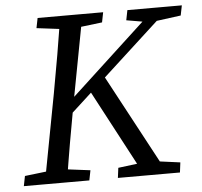

<svg xmlns="http://www.w3.org/2000/svg" viewBox="-50 -721 812 773"><g transform="rotate(-5 356.5 -335.0)"><path d="M15.5 0H280.2L288.2 -40.4L169.2 -55.4H150.9L23.5 -40.4L15.5 0ZM100.2 0H189.9C205.9 -103 223.9 -207 243 -310L310.9 -669.7H221.2C205.1 -566.7 187.1 -462.7 168.1 -359.7L100.2 0ZM121.6 -629.3 243 -614.3H262.2L386.6 -629.3L394.6 -669.7H129.7L121.6 -629.3ZM179 -224.4 664.9 -669.7H604.6L187.1 -283.6L179 -224.4ZM504.1 0H597.1L370.4 -423L311.1 -363.8L504.1 0ZM395.6 0H646.4L651.5 -40.4L539.2 -55.4H520.1L400.8 -40.4L395.6 0ZM484.5 -629.3 572.2 -614.3H591.5L704.5 -629.3L712.6 -669.7H492.5L484.5 -629.3Z"/></g></svg>

Font: Source Serif Variable
Style: Italic
Weight: 389
Italic angle: -12°
Designer: Frank Grießhammer
Foundry: Adobe Systems Incorporated
Version: Version 3.001;hotconv 1.0.111;makeotfexe 2.5.65597